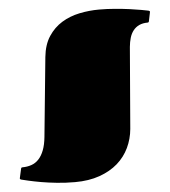

<svg xmlns="http://www.w3.org/2000/svg" viewBox="-53 -766 736 833"><g transform="rotate(-5 315.5 -349.5)"><path d="M159.2 -533.2Q164.6 -586.4 188 -622.1Q211.4 -657.7 246.1 -679Q280.8 -700.2 323.2 -709Q365.7 -717.8 409.2 -717.8Q444.8 -717.8 479 -714.8Q513.2 -711.9 542 -708Q570.8 -704.1 591.8 -700.2Q612.8 -696.3 622.6 -694.3Q628.4 -692.9 628.4 -689Q628.4 -688 627.4 -683.1L620.1 -647.9Q619.1 -644.5 617.4 -643.8Q615.7 -643.1 614.3 -643.1Q592.8 -643.1 577.1 -635.7Q561.5 -628.4 551.3 -615.2Q541 -602.1 535.6 -584Q530.3 -565.9 528.3 -544.9L499 -189.9Q495.1 -147 477.1 -108.9Q459 -70.8 426.8 -42.5Q394.5 -14.2 347.7 2.4Q300.8 19 240.2 19Q199.7 19 162.1 15.1Q124.5 11.2 93.8 5.9Q63 0.5 40.8 -4.6Q18.6 -9.8 8.8 -12.2Q2.9 -13.7 2.9 -17.6Q2.9 -18.1 3.9 -22.9L12.2 -60.1Q13.2 -63.5 14.9 -64.2Q16.6 -64.9 18.1 -64.9Q39.6 -64.9 57.9 -71.3Q76.2 -77.6 89.8 -92.3Q103.5 -106.9 112.5 -130.4Q121.6 -153.8 125 -188Z"/></g></svg>

Font: Fascinate
Style: Regular
Weight: 900
Designer: Astigmatic (AOETI)
Foundry: Astigmatic (AOETI)
Version: Version 1.000